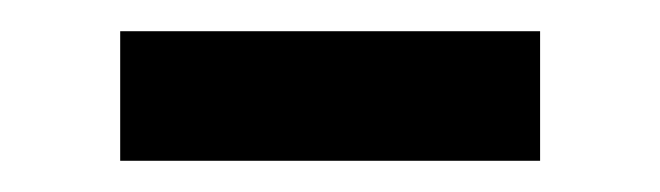

<svg xmlns="http://www.w3.org/2000/svg" viewBox="-20 -336 423 123"><path d="M57 -316H326V-233H57Z"/></svg>

Font: Montserrat Alternates Medium
Style: Regular
Weight: 500
Designer: Julieta Ulanovsky
Foundry: Julieta Ulanovsky
Version: Version 7.200